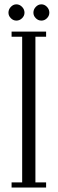

<svg xmlns="http://www.w3.org/2000/svg" viewBox="-20 -842 259 862"><path d="M32 0V-23H79.5V-677H32V-700H187V-677H139V-23H187V0ZM166 -749.5Q151.5 -749.5 140.8 -760.2Q130 -771 130 -785Q130 -800 140.8 -811.2Q151.5 -822.5 166 -822.5Q180 -822.5 190.8 -811.2Q201.5 -800 201.5 -785Q201.5 -771 190.8 -760.2Q180 -749.5 166 -749.5ZM53.5 -749.5Q39.5 -749.5 28.8 -760.2Q18 -771 18 -785Q18 -800 28.8 -811.2Q39.5 -822.5 53.5 -822.5Q68 -822.5 79 -811.2Q90 -800 90 -785Q90 -771 79 -760.2Q68 -749.5 53.5 -749.5Z"/></svg>

Font: Imbue 48pt Light
Style: Regular
Weight: 300
Designer: Tyler Finck
Foundry: Etcetera Type Company
Version: Version 1.102